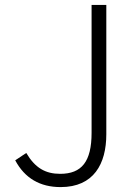

<svg xmlns="http://www.w3.org/2000/svg" viewBox="-20 -749 557 782"><path d="M227 13C362 13 413 -82 413 -202V-729H353V-208C353 -91 313 -41 225 -41C165 -41 123 -65 87 -126L42 -96C81 -23 143 13 227 13Z"/></svg>

Font: Spoqa Han Sans Neo Light
Style: Regular
Weight: 300
Designer: [Spoqa Han Sans Neo] Dong-huui Kim  Younghwa Kang  Yujin Lee  [Noto Sans] Ryoko NISHIZUKA  (kana & ideographs); Paul D. 
Foundry: Spoqa (http://www.spoqa-han-sans.com)
Version: Version 1.000